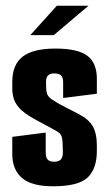

<svg xmlns="http://www.w3.org/2000/svg" viewBox="-20 -646 382 672"><path d="M166 6Q90 6 56.5 -23.5Q23 -53 23 -106V-167L140 -182V-113Q140 -104 142 -96.5Q144 -89 150.5 -84.5Q157 -80 170 -80Q185 -80 192.5 -87.5Q200 -95 200 -113Q200 -148 197 -164Q194 -180 173 -190Q165 -195 155 -200Q145 -205 134.5 -211Q124 -217 114 -222Q104 -227 96 -232Q64 -250 48.5 -267Q33 -284 28 -301Q23 -318 23 -337V-359Q23 -420 59.5 -448Q96 -476 174 -476Q252 -476 285.5 -451Q319 -426 319 -370V-318L201 -303V-358Q201 -374 194 -381.5Q187 -389 170 -389Q158 -389 151.5 -384.5Q145 -380 143 -373Q141 -366 141 -357Q141 -329 144.5 -318.5Q148 -308 160 -299Q166 -295 177.5 -288Q189 -281 208.5 -271Q228 -261 255 -247Q289 -230 304 -205Q319 -180 319 -136V-118Q319 -55 286.5 -24.5Q254 6 166 6ZM86 -523 179 -626H290L168 -523Z"/></svg>

Font: Smooch Sans Thin ExtraBold
Style: Regular
Weight: 800
Version: Version 1.010